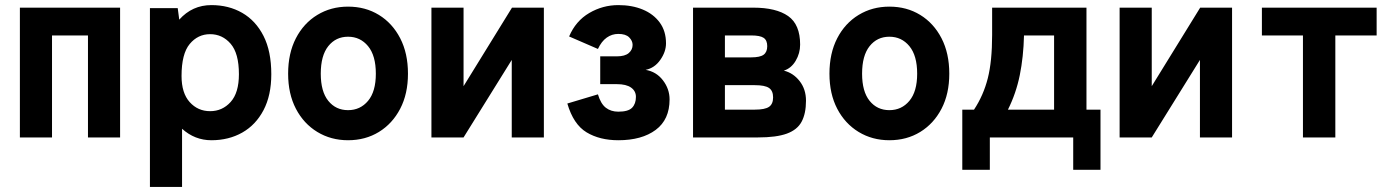

<svg xmlns="http://www.w3.org/2000/svg" viewBox="-20 -539 5478 753"><path d="M58 0V-509H451V0H325V-400H184V0Z M568 194V-507H677L683 -462Q734 -519 809 -519Q877 -519 930 -488.5Q983 -458 1013.5 -398Q1044 -338 1044 -248Q1044 -165 1013.5 -107Q983 -49 930 -19Q877 11 809 11Q744 11 694 -34V194ZM804 -103Q852 -103 884.5 -139Q917 -175 917 -248Q917 -330 884.5 -367.5Q852 -405 804 -405Q756 -405 724 -366.5Q692 -328 692 -241Q692 -174 724 -138.5Q756 -103 804 -103Z M1345 11Q1278 11 1224.5 -21.5Q1171 -54 1140.5 -112.5Q1110 -171 1110 -250Q1110 -330 1140.5 -389Q1171 -448 1224.5 -480.5Q1278 -513 1345 -513Q1413 -513 1466 -480.5Q1519 -448 1549.5 -389Q1580 -330 1580 -250Q1580 -171 1549.5 -112.5Q1519 -54 1466 -21.5Q1413 11 1345 11ZM1345 -107Q1393 -107 1423.5 -143.5Q1454 -180 1454 -250Q1454 -321 1423.5 -358Q1393 -395 1345 -395Q1297 -395 1267.5 -358Q1238 -321 1238 -250Q1238 -180 1267.5 -143.5Q1297 -107 1345 -107Z M1672 0V-509H1798V-201L1988 -509H2113V0H1987V-304L1798 0Z M2405 11Q2332 11 2280.5 -20Q2229 -51 2205 -133L2325 -169Q2336 -132 2356 -116.5Q2376 -101 2405 -101Q2444 -101 2459 -116.5Q2474 -132 2474 -159Q2474 -182 2455 -195.5Q2436 -209 2399 -209H2334V-318H2399Q2431 -318 2446 -331Q2461 -344 2461 -363Q2461 -379 2447.5 -392.5Q2434 -406 2405 -406Q2380 -406 2359.5 -391.5Q2339 -377 2325 -347L2212 -396Q2238 -457 2291 -488Q2344 -519 2405 -519Q2459 -519 2501 -501.5Q2543 -484 2567.5 -450.5Q2592 -417 2592 -369Q2592 -336 2569.5 -304Q2547 -272 2512 -265Q2554 -258 2580 -224Q2606 -190 2606 -149Q2606 -70 2551.5 -29.5Q2497 11 2405 11Z M2698 0V-509H2934Q3024 -509 3071 -476Q3118 -443 3118 -364Q3118 -330 3100.5 -300.5Q3083 -271 3054 -262Q3091 -253 3116 -221Q3141 -189 3141 -144Q3141 -94 3124 -62Q3107 -30 3066 -15Q3025 0 2953 0ZM2823 -109H2940Q2980 -109 2996 -120Q3012 -131 3012 -157Q3012 -183 2996 -194Q2980 -205 2940 -205H2823ZM2823 -314H2926Q2961 -314 2975 -324.5Q2989 -335 2989 -358Q2989 -381 2975 -390.5Q2961 -400 2926 -400H2823Z M3468 11Q3401 11 3347.5 -21.5Q3294 -54 3263.5 -112.5Q3233 -171 3233 -250Q3233 -330 3263.5 -389Q3294 -448 3347.5 -480.5Q3401 -513 3468 -513Q3536 -513 3589 -480.5Q3642 -448 3672.5 -389Q3703 -330 3703 -250Q3703 -171 3672.5 -112.5Q3642 -54 3589 -21.5Q3536 11 3468 11ZM3468 -107Q3516 -107 3546.5 -143.5Q3577 -180 3577 -250Q3577 -321 3546.5 -358Q3516 -395 3468 -395Q3420 -395 3390.5 -358Q3361 -321 3361 -250Q3361 -180 3390.5 -143.5Q3420 -107 3468 -107Z M3754 127V-109H3800Q3837 -165 3854 -232Q3871 -299 3871 -402V-509H4241V-109H4296V127H4189V0H3862V127ZM3933 -109H4114V-400H3996Q3994 -316 3979.5 -244.5Q3965 -173 3933 -109Z M4371 0V-509H4497V-201L4687 -509H4812V0H4686V-304L4497 0Z M5090 0V-400H4929V-509H5379V-400H5217V0Z"/></svg>

Font: Zen Kaku Gothic New Black
Style: Regular
Weight: 900
Designer: Yoshimichi Ohira
Foundry: Positype
Version: Version 1.001